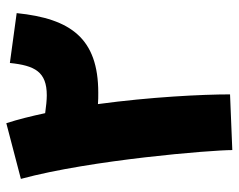

<svg xmlns="http://www.w3.org/2000/svg" viewBox="-92 -638 738 593"><g transform="rotate(-90 276.5 -342.0)"><path d="M281 0C281 -86 273 -246 251 -408C262 -407 274 -407 286 -407C454 -407 515 -492 532 -659L378 -680C370 -603 351 -566 278 -566C264 -566 244 -568 223 -571C214 -613 204 -654 192 -691L20 -646C79 -428 109 -57 109 7Z"/></g></svg>

Font: Noto Sans Arabic SemCond Blk
Style: Regular
Weight: 900
Width: 4
Designer: Monotype Design Team, Nadine Chahine, Nizar Qandah and Khaled Hosny
Foundry: Monotype Imaging Inc.
Version: Version 2.012